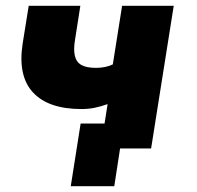

<svg xmlns="http://www.w3.org/2000/svg" viewBox="-20 -512 679 662"><path d="M374 130H224L258 -86H498L485 0H394ZM327 0 351 -153Q325 -144 304.5 -140Q284 -136 261 -136Q147 -136 94 -193Q41 -250 58 -361L79 -492H257L239 -377Q233 -342 238 -320Q243 -298 260.5 -288Q278 -278 311 -278Q327 -278 342 -281Q357 -284 369 -290L401 -492H579L501 0Z"/></svg>

Font: Nunito Sans 12pt Black
Style: Italic
Weight: 900
Italic angle: -9°
Designer: Vernon Adams
Foundry: Vernon Adams
Version: Version 3.101;gftools[0.9.27]